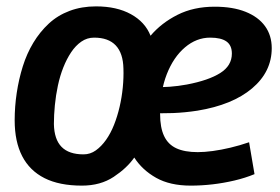

<svg xmlns="http://www.w3.org/2000/svg" viewBox="-20 -572 879 602"><path d="M237 10Q166 10 119.5 -13.5Q73 -37 49.5 -82.5Q26 -128 26 -195Q26 -238 32.5 -281Q39 -324 51.5 -364Q64 -404 84.5 -438Q105 -472 133 -498Q161 -524 198.5 -538Q236 -552 281 -552Q346 -552 390.5 -527.5Q435 -503 452 -460Q486 -500 536.5 -525.5Q587 -551 653 -551Q710 -551 750 -535Q790 -519 811 -490Q832 -461 832 -421Q832 -347 770.5 -295Q709 -243 599 -225Q560 -219 522.5 -217.5Q485 -216 452 -218L460 -299Q485 -298 512 -300Q539 -302 566 -307Q634 -320 670.5 -343Q707 -366 707 -404Q707 -430 690 -442Q673 -454 639 -454Q596 -454 560 -423.5Q524 -393 503 -339.5Q482 -286 482 -214Q482 -172 494.5 -145.5Q507 -119 533 -107Q559 -95 600 -95Q621 -95 647 -98.5Q673 -102 702.5 -109Q732 -116 761 -126L778 -26Q749 -14 715 -6Q681 2 646.5 6Q612 10 578 10Q513 10 469.5 -14.5Q426 -39 401 -78Q378 -45 336.5 -17.5Q295 10 237 10ZM242 -88Q263 -88 280.5 -100.5Q298 -113 312.5 -133.5Q327 -154 337.5 -180.5Q348 -207 355 -237Q362 -267 365 -298Q368 -329 367 -357Q366 -405 343 -429.5Q320 -454 275 -454Q253 -454 235 -441.5Q217 -429 203 -408Q189 -387 178.5 -360.5Q168 -334 161.5 -303.5Q155 -273 152 -242Q149 -211 149 -183Q150 -135 173 -111.5Q196 -88 242 -88Z"/></svg>

Font: Georama ExtraCondensed Thin SemiBold
Style: Italic
Weight: 600
Italic angle: -9°
Version: Version 1.001